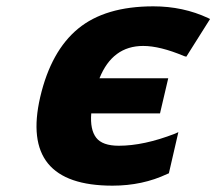

<svg xmlns="http://www.w3.org/2000/svg" viewBox="-20 -576 683 606"><path d="M268 -218Q264 -167 283.5 -141.5Q303 -116 355 -116Q434 -116 532 -154L543 -159L513 -29L508 -27Q430 10 335 10Q42 10 107 -270Q141 -415 226.5 -485.5Q312 -556 464 -556Q558 -556 637 -519L643 -516L568 -397L561 -399Q485 -431 432 -431Q335 -431 294 -329H511L485 -218Z"/></svg>

Font: Passageway
Style: BdIt
Weight: 700
Foundry: Ascender Corporation
Version: Version 1.11